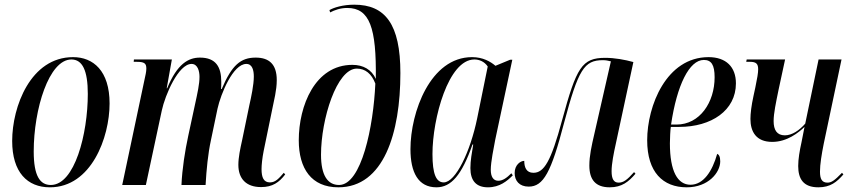

<svg xmlns="http://www.w3.org/2000/svg" viewBox="-20 -790 3639 820"><path d="M193 10C370 10 448 -203 448 -348C448 -488 378 -546 292 -546C111 -546 32 -335 32 -188C32 -54 97 10 193 10ZM197 0C151 0 124 -38 124 -143C124 -324 189 -536 285 -536C332 -536 355 -489 355 -389C355 -218 299 0 197 0Z M1095 9C1144 9 1172 -11 1198 -45L1192 -52C1172 -29 1157 -11 1133 -11C1106 -11 1097 -32 1097 -68C1097 -85 1100 -115 1106 -145L1143 -325C1150 -361 1162 -404 1162 -448C1162 -516 1129 -544 1072 -544C1008 -544 970 -512 927 -410H924C925 -420 925 -431 925 -441C925 -504 902 -544 834 -544C785 -544 737 -518 694 -413H692L714 -536H552L551 -526H563C596 -526 605 -520 605 -497C605 -484 601 -467 597 -449L502 0H603L671 -318C685 -384 742 -517 798 -517C825 -517 832 -485 832 -462C832 -431 824 -395 812 -340L784 -210C770 -145 758 -69 755 0H858C862 -67 868 -132 881 -192L909 -326C923 -389 975 -517 1032 -517C1058 -517 1064 -489 1064 -463C1064 -428 1053 -376 1045 -341L1014 -191C1006 -155 998 -118 998 -86C998 -27 1031 9 1095 9Z M1425 10C1619 10 1690 -222 1690 -478C1690 -687 1625 -770 1493 -770C1445 -770 1406 -758 1387 -747L1390 -737C1409 -747 1434 -756 1463 -756C1559 -756 1588 -671 1585 -453C1567 -493 1531 -513 1485 -513C1325 -513 1256 -338 1256 -191C1256 -70 1310 10 1425 10ZM1428 0C1380 0 1351 -40 1351 -129C1351 -281 1418 -497 1504 -497C1540 -497 1567 -475 1583 -433C1575 -250 1524 0 1428 0Z M1844 10C1907 10 1952 -42 1998 -173H2001C1995 -136 1989 -104 1989 -72C1989 -18 2014 10 2064 10C2114 10 2146 -17 2170 -41L2164 -50C2144 -30 2127 -18 2108 -18C2087 -18 2076 -35 2076 -65C2076 -98 2089 -161 2095 -193L2168 -535H2159L2096 -509C2075 -527 2042 -546 1996 -546C1818 -546 1733 -311 1733 -153C1733 -54 1766 10 1844 10ZM1875 -11C1843 -11 1827 -46 1827 -132C1827 -284 1895 -536 2006 -536C2027 -536 2049 -527 2063 -506L2018 -285C1989 -143 1926 -11 1875 -11Z M2584 10C2636 10 2665 -14 2694 -48L2688 -55C2658 -21 2642 -10 2622 -10C2601 -10 2592 -26 2592 -59C2592 -90 2601 -136 2610 -176L2685 -525C2649 -535 2605 -543 2565 -543C2465 -543 2442 -502 2381 -278C2333 -99 2303 -52 2258 -52C2227 -52 2219 -77 2219 -103C2203 -103 2178 -86 2178 -51C2178 -18 2198 7 2238 7C2301 7 2334 -54 2389 -265C2450 -494 2475 -533 2555 -533C2567 -533 2577 -531 2589 -528L2519 -221C2506 -165 2497 -124 2497 -83C2497 -22 2524 10 2584 10Z M2913 10C3005 10 3056 -53 3056 -101C3056 -122 3050 -130 3043 -133C3022 -58 2984 -1 2929 -1C2874 -1 2841 -58 2841 -178C2841 -198 2843 -238 2845 -248H2881C3018 -248 3123 -318 3123 -434C3123 -504 3081 -546 3006 -546C2826 -546 2744 -338 2744 -191C2744 -55 2811 10 2913 10ZM2869 -258H2846C2871 -427 2924 -534 2986 -534C3018 -534 3032 -513 3032 -460C3032 -353 2969 -258 2869 -258Z M3475 10C3527 10 3554 -13 3582 -45L3576 -52C3544 -19 3531 -10 3514 -10C3490 -10 3482 -26 3482 -57C3482 -88 3489 -131 3498 -176L3574 -536H3476L3419 -262C3394 -233 3362 -212 3332 -212C3298 -212 3284 -235 3284 -273C3284 -306 3294 -352 3305 -406L3333 -536H3169L3167 -526H3183C3210 -526 3218 -517 3218 -494C3218 -479 3214 -455 3206 -417L3198 -380C3189 -339 3185 -305 3185 -282C3185 -228 3209 -184 3278 -184C3342 -184 3391 -224 3416 -248L3403 -182C3395 -146 3389 -111 3389 -81C3389 -26 3411 10 3475 10Z"/></svg>

Font: Noto Serif Display ExtraCondensed Medium
Style: Italic
Weight: 500
Width: 2
Italic angle: -12°
Designer: Monotype Design Team
Foundry: Monotype Imaging Inc.
Version: Version 2.009